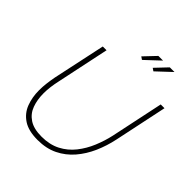

<svg xmlns="http://www.w3.org/2000/svg" viewBox="-248 -1068 1223 1223"><g transform="rotate(45 363.5 -456.5)"><path d="M298 5Q216 5 168.5 -26.5Q121 -58 101 -110.5Q81 -163 81 -226Q81 -258 85 -290Q89 -322 95 -354L171 -710H205L130 -354Q123 -323 119 -292.5Q115 -262 115 -232Q115 -175 132 -128.5Q149 -82 190 -55Q231 -28 301 -28Q374 -28 428 -56Q482 -84 519.5 -131.5Q557 -179 581 -237Q605 -295 618 -354L693 -710H727L652 -354Q637 -282 608.5 -217.5Q580 -153 537 -103Q494 -53 435 -24Q376 5 298 5ZM408 -826 389 -839 464 -918H506ZM511 -826 492 -839 567 -918H609Z"/></g></svg>

Font: Raleway ExtraLight
Style: Italic
Weight: 200
Italic angle: -12°
Designer: Matt McInerney, Pablo Impallari, Rodrigo Fuenzalida
Foundry: Matt McInerney, Pablo Impallari, Rodrigo Fuenzalida
Version: Version 4.026